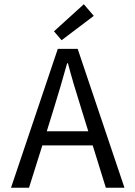

<svg xmlns="http://www.w3.org/2000/svg" viewBox="-20 -887 640 907"><path d="M232 -367 201 -267H397L366 -367Q324 -499 301 -588H297Q264 -469 232 -367ZM32 0 253 -656H347L568 0H480L418 -200H180L117 0ZM271 -697 235 -739 376 -867 423 -812Z"/></svg>

Font: TypoPRO Source Code Pro
Style: Regular
Weight: 400
Monospace: yes
Designer: Paul D. Hunt, Teo Tuominen
Foundry: Adobe Systems Incorporated
Version: Version 2.010;PS 1.0;hotconv 1.0.84;makeotf.lib2.5.63406